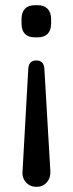

<svg xmlns="http://www.w3.org/2000/svg" viewBox="-20 -551 280 740"><path d="M120 -318Q149 -318 151 -286L174 107Q176 133 161 151Q146 169 120 169Q95 169 79.5 151Q64 133 67 107L89 -286Q91 -318 120 -318ZM125 -531Q150 -531 163.5 -517Q177 -503 177 -478V-460Q177 -434 163.5 -420.5Q150 -407 125 -407H115Q89 -407 76 -420.5Q63 -434 63 -460V-478Q63 -503 76 -517Q89 -531 115 -531Z"/></svg>

Font: Quicksand SemiBold
Style: Regular
Weight: 600
Designer: Andrew Paglinawan
Foundry: Andrew Paglinawan
Version: Version 3.004